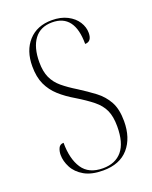

<svg xmlns="http://www.w3.org/2000/svg" viewBox="-138 -800 703 887"><g transform="rotate(-20 213.0 -357.0)"><path d="M214 10Q157 10 121.5 -10.5Q86 -31 69.5 -62.5Q53 -94 53 -125Q53 -143 60 -158Q67 -173 85 -173Q85 -94 116 -47Q147 0 217 0Q278 0 311 -39.5Q344 -79 344 -160Q344 -208 330 -239Q316 -270 285 -295Q254 -320 206 -349Q165 -373 134.5 -400.5Q104 -428 87 -464.5Q70 -501 70 -554Q70 -631 112 -677.5Q154 -724 227 -724Q271 -724 303 -707.5Q335 -691 351.5 -665Q368 -639 368 -611Q368 -568 335 -568Q335 -714 225 -714Q167 -714 137 -673.5Q107 -633 107 -561Q107 -515 121 -484.5Q135 -454 162.5 -431Q190 -408 231 -383Q272 -357 306.5 -331Q341 -305 361.5 -268Q382 -231 382 -172Q382 -89 339 -39.5Q296 10 214 10Z"/></g></svg>

Font: Noto Serif Display Condensed ExtraLight
Style: Regular
Weight: 200
Width: 3
Designer: Monotype Design Team
Foundry: Monotype Imaging Inc.
Version: Version 2.009